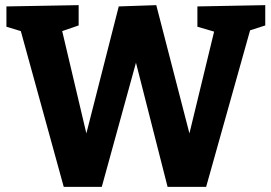

<svg xmlns="http://www.w3.org/2000/svg" viewBox="-20 -726 1055 747"><path d="M1012 -706V-627L953 -608L782 1H632L509 -482L376 1H228L61 -605L5 -622V-701L286 -706V-627L222 -605L316 -207L442 -701L588 -706L717 -207L813 -603L748 -622V-701Z"/></svg>

Font: Bitter Pro OGT
Style: Bold
Weight: 700
Designer: Sol Matas, and Bitter project Authors
Foundry: Sol Matas
Version: Version 2.110